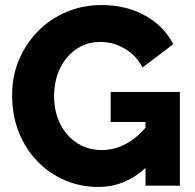

<svg xmlns="http://www.w3.org/2000/svg" viewBox="-20 -735 772 760"><path d="M369 5Q299 5 237 -21.5Q175 -48 128 -96.5Q81 -145 54.5 -211.5Q28 -278 28 -360Q28 -434 55 -498Q82 -562 130 -611Q178 -660 242.5 -687.5Q307 -715 382 -715Q480 -715 555 -673Q630 -631 666 -560L544 -468Q520 -515 474.5 -542Q429 -569 376 -569Q336 -569 302.5 -552.5Q269 -536 244.5 -506.5Q220 -477 207 -438Q194 -399 194 -354Q194 -308 208 -269Q222 -230 247 -201.5Q272 -173 306.5 -157Q341 -141 383 -141Q434 -141 480.5 -166.5Q527 -192 566 -242V-80Q481 5 369 5ZM556 -252H418V-371H692V0H556Z"/></svg>

Font: Raleway Thin ExtraBold
Style: Regular
Weight: 800
Version: Version 4.026